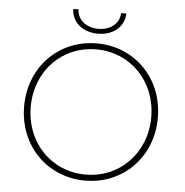

<svg xmlns="http://www.w3.org/2000/svg" viewBox="-58 -926 950 987"><g transform="rotate(5 417.0 -433.0)"><path d="M417 4C613 4 762 -147 762 -350C762 -553 613 -704 417 -704C221 -704 72 -553 72 -350C72 -147 221 4 417 4ZM417 -27C240 -27 106 -165 106 -350C106 -535 240 -673 417 -673C593 -673 728 -535 728 -350C728 -165 593 -27 417 -27ZM417 -754C492 -754 552 -798 554 -870H527C525 -814 477 -779 417 -779C357 -779 309 -814 307 -870H280C282 -798 342 -754 417 -754Z"/></g></svg>

Font: Chess Sans ExtraLight
Style: Regular
Weight: 275
Designer: Wolf Bōese
Foundry: Wolf Bōese
Version: Version 7.223;Glyphs 3.3 (3306)